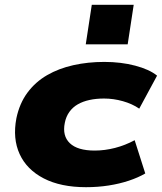

<svg xmlns="http://www.w3.org/2000/svg" viewBox="-20 -766 672 797"><path d="M337 11Q232 11 161.5 -25.5Q91 -62 61.5 -126.5Q32 -191 48 -275Q61 -337 94 -381.5Q127 -426 175.5 -454Q224 -482 284.5 -495.5Q345 -509 413 -509Q482 -509 541 -493.5Q600 -478 632 -452L558 -315Q529 -335 490 -346Q451 -357 412 -357Q379 -357 351.5 -351Q324 -345 303 -333Q282 -321 268 -301.5Q254 -282 249 -256Q238 -202 270 -171.5Q302 -141 373 -141Q415 -141 457.5 -152Q500 -163 539 -184L583 -46Q554 -29 515 -16Q476 -3 431 4Q386 11 337 11ZM336 -582 361 -746H535L510 -582Z"/></svg>

Font: Nunito Sans 10pt Expanded Black
Style: Italic
Weight: 900
Width: 7
Italic angle: -9°
Designer: Vernon Adams
Foundry: Vernon Adams
Version: Version 3.101;gftools[0.9.27]